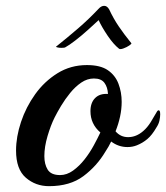

<svg xmlns="http://www.w3.org/2000/svg" viewBox="-20 -630 569 658"><path d="M148 8Q102 8 68.5 -21Q35 -50 35 -114Q35 -161 52 -212Q69 -263 100.5 -307Q132 -351 177 -379Q222 -407 278 -407Q324 -407 349.5 -389.5Q375 -372 386 -343Q397 -314 397 -281Q397 -256 391.5 -230.5Q386 -205 376 -180Q393 -160 419 -160Q447 -160 471 -181Q485 -193 496.5 -211.5Q508 -230 517 -246Q520 -252 524 -252Q529 -252 529 -238Q529 -229 526.5 -217Q524 -205 516 -193Q501 -167 485 -153.5Q469 -140 449 -132Q434 -126 417 -126Q386 -126 361 -145Q353 -128 341 -110Q312 -61 266 -26.5Q220 8 148 8ZM186 -30Q209 -30 230.5 -45.5Q252 -61 270 -84Q288 -107 301.5 -132Q315 -157 324 -176Q290 -205 290 -249Q290 -278 306 -294Q322 -310 350 -308Q349 -331 338 -346Q327 -361 302 -361Q279 -361 258.5 -347Q238 -333 220.5 -311.5Q203 -290 189.5 -267.5Q176 -245 167 -227Q154 -201 143 -164Q132 -127 132 -95Q132 -67 143.5 -48.5Q155 -30 186 -30ZM388 -463Q369 -478 349 -507.5Q329 -537 318 -561Q305 -549 283 -529Q261 -509 239 -492Q217 -475 204 -468Q203 -467 199 -466.5Q195 -466 190 -466Q183 -466 177 -467.5Q171 -469 172 -470Q212 -502 248 -533Q284 -564 318 -600Q327 -610 337 -610Q347 -610 354 -598Q369 -566 387 -539.5Q405 -513 430 -482Q432 -480 423 -474Q414 -468 403 -464Q392 -460 388 -463Z"/></svg>

Font: Playball
Style: Regular
Weight: 400
Designer: Robert E. Leuschke
Foundry: Robert E. Leuschke
Version: Version 1.010